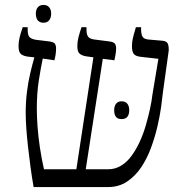

<svg xmlns="http://www.w3.org/2000/svg" viewBox="-20 -757 749 777"><path d="M116 0Q109 -40 103.5 -81Q98 -122 93.5 -162Q89 -202 86.5 -237.5Q84 -273 84 -301Q84 -344 89 -384.5Q94 -425 102.5 -461Q111 -497 119 -525L91 -528Q79 -530 71 -534Q63 -538 59 -546.5Q55 -555 55 -570Q55 -586 59 -604Q63 -622 72 -647H92V-637Q92 -615 99.5 -607Q107 -599 125 -596L182 -589Q200 -586 203.5 -578Q207 -570 207 -563Q207 -550 205 -536Q203 -522 200 -513L153 -520Q145 -482 137 -431Q129 -380 129 -317Q129 -284 132 -243.5Q135 -203 141.5 -159.5Q148 -116 158 -72H289L358 -525L329 -529Q311 -532 302 -540Q293 -548 293 -570Q293 -588 297.5 -606Q302 -624 310 -647H330V-637Q330 -616 337.5 -607.5Q345 -599 363 -597L425 -589Q443 -586 446.5 -578Q450 -570 450 -563Q450 -550 447.5 -536Q445 -522 443 -513L396 -519L327 -72H418Q446 -72 470 -86.5Q494 -101 512.5 -126.5Q531 -152 545.5 -183.5Q560 -215 570 -249.5Q580 -284 587 -316Q594 -348 597 -375L621 -519L550 -527Q530 -529 522 -538Q514 -547 514 -570Q514 -586 517.5 -601.5Q521 -617 530 -647H551V-637Q551 -621 556 -610Q561 -599 581 -597L639 -592Q648 -591 653.5 -587Q659 -583 661 -574.5Q663 -566 663 -554L639 -381Q637 -360 632 -324Q627 -288 617 -245Q607 -202 591 -158.5Q575 -115 551 -79.5Q527 -44 494 -22Q461 0 417 0ZM442 -311Q442 -327 449.5 -337Q457 -347 472 -347Q488 -347 495.5 -337Q503 -327 503 -311Q503 -294 495.5 -284.5Q488 -275 472 -275Q456 -275 449 -284.5Q442 -294 442 -311ZM156 -665Q141 -665 133 -674.5Q125 -684 125 -702Q125 -718 133 -727.5Q141 -737 156 -737Q171 -737 179 -727.5Q187 -718 187 -702Q187 -685 179 -675Q171 -665 156 -665Z"/></svg>

Font: Noto Serif Hebrew Light
Style: Regular
Weight: 300
Version: Version 2.003